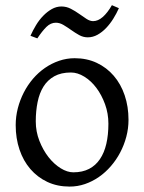

<svg xmlns="http://www.w3.org/2000/svg" viewBox="-20 -688 543 723"><path d="M388.2 -222.2Q388.2 -260.7 375.5 -295.7Q362.8 -330.6 342.8 -357.2Q322.8 -383.8 297.4 -399.4Q272 -415 247.1 -415Q210 -415 184.6 -400.9Q159.2 -386.7 143.8 -362.1Q128.4 -337.4 121.6 -303.7Q114.7 -270 114.7 -231Q114.7 -192.4 128.4 -157.5Q142.1 -122.6 162.8 -96.2Q183.6 -69.8 208.5 -54.4Q233.4 -39.1 255.9 -39.1Q290.5 -39.1 315.4 -52Q340.3 -64.9 356.4 -88.9Q372.6 -112.8 380.4 -146.5Q388.2 -180.2 388.2 -222.2ZM463.9 -236.8Q463.9 -204.1 455.6 -172.9Q447.3 -141.6 432.6 -113.8Q418 -85.9 397.5 -62.3Q377 -38.6 352.3 -21.5Q327.6 -4.4 299.8 5.1Q272 14.6 242.2 14.6Q195.8 14.6 158.4 -2.9Q121.1 -20.5 94.5 -51.3Q67.9 -82 53.5 -124.5Q39.1 -167 39.1 -216.8Q39.1 -249 47.1 -280.3Q55.2 -311.5 69.6 -339.6Q84 -367.7 104.2 -391.4Q124.5 -415 149.2 -432.1Q173.8 -449.2 202.4 -459Q231 -468.8 261.2 -468.8Q307.1 -468.8 344.5 -451.2Q381.8 -433.6 408.4 -402.6Q435.1 -371.6 449.5 -329.1Q463.9 -286.6 463.9 -236.8ZM427.7 -657.2Q418.9 -637.2 406.7 -617.7Q394.5 -598.1 379.6 -582.5Q364.7 -566.9 347.2 -557.1Q329.6 -547.4 310.5 -547.4Q293.5 -547.4 278.1 -555.9Q262.7 -564.5 248 -575Q233.4 -585.4 219 -594Q204.6 -602.5 190.4 -602.5Q170.9 -602.5 154.8 -586.7Q138.7 -570.8 120.6 -543.5L94.7 -553.2Q103.5 -573.2 115.5 -593Q127.4 -612.8 142.6 -628.4Q157.7 -644 175 -653.8Q192.4 -663.6 211.4 -663.6Q230 -663.6 246.6 -655Q263.2 -646.5 277.8 -636Q292.5 -625.5 305.7 -616.9Q318.8 -608.4 330.6 -608.4Q349.1 -608.4 366.9 -624Q384.8 -639.6 401.4 -668.5Z"/></svg>

Font: Gentium Plus Eur
Style: Regular
Weight: 400
Designer: J. Victor Gaultney, Annie Olsen, Iska Routamaa, Becca Hirsbrunner
Foundry: SIL International
Version: Version 5.000